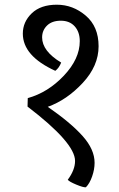

<svg xmlns="http://www.w3.org/2000/svg" viewBox="-20 -644 506 816"><path d="M319 -469Q319 -508 297.5 -532Q276 -556 238.5 -556Q201 -556 180 -535.5Q159 -515 159 -485Q159 -427 240 -378Q231 -355 215 -343Q77 -406 77 -501Q77 -551 115 -587.5Q153 -624 221.5 -624Q290 -624 344.5 -577.5Q399 -531 399 -447.5Q399 -364 331.5 -291.5Q264 -219 183 -190Q280 -123 331 -66Q382 -9 382 48Q382 76 371.5 106Q361 136 345 152Q334 153 304 140.5Q274 128 268 120Q299 78 299 40Q299 -37 97 -191L98 -227Q184 -251 251.5 -322.5Q319 -394 319 -469Z"/></svg>

Font: Karma Medium
Style: Regular
Weight: 500
Designer: Joana Correia
Foundry: Indian Type Foundry
Version: Version 1.202;PS 1.0;hotconv 1.0.78;makeotf.lib2.5.61930; tt